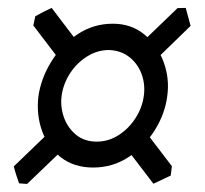

<svg xmlns="http://www.w3.org/2000/svg" viewBox="-20 -534 513 481"><path d="M253.4 -408.7Q223.6 -408.7 197.8 -392.3Q171.9 -376 155 -349.6Q138.2 -323.2 134.3 -293.5Q130.9 -266.6 140.1 -240.2Q149.4 -213.9 170.4 -196.5Q191.4 -179.2 222.2 -179.2Q252 -179.2 277.3 -195.6Q302.7 -211.9 319.6 -238.3Q336.4 -264.6 340.3 -293.9Q344.2 -321.8 335 -347.7Q325.7 -373.5 304.9 -390.4Q284.2 -407.2 253.4 -408.7ZM76.2 -292.5Q82.5 -336.9 107.9 -378.7Q133.3 -420.4 173.3 -447.5Q213.4 -474.6 262.7 -474.6Q309.1 -474.6 341.8 -447.5Q374.5 -420.4 389.9 -378.7Q405.3 -336.9 398.9 -292.5Q393.1 -248 367.4 -207.3Q341.8 -166.5 302 -140.4Q262.2 -114.3 213.4 -114.3Q165.5 -114.3 132.8 -139.6Q100.1 -165 85.4 -205.8Q70.8 -246.6 76.2 -292.5ZM140.6 -219.7 153.3 -174.3 47.9 -73.2 27.8 -74.7Q24.4 -84 20.8 -95.2Q17.1 -106.4 14.6 -117.2L119.6 -218.3ZM180.7 -394.5 137.2 -373.5 63.5 -470.2 68.4 -493.2Q87.9 -504.4 109.4 -514.2L182.6 -418ZM407.7 -94.2 364.3 -73.7 290.5 -170.4 295.4 -193.4Q304.2 -198.7 315.4 -204.3Q326.7 -210 336.4 -214.8L410.6 -117.7ZM445.3 -514.2 457.5 -469.2 353 -367.7 332.5 -369.1Q329.1 -378.4 325.4 -389.9Q321.8 -401.4 318.8 -411.6L424.8 -513.7Z"/></svg>

Font: Gentium Book Plus
Style: Bold Italic
Weight: 700
Italic angle: -8°
Designer: Victor Gaultney, Annie Olsen, Iska Routamaa, Becca Hirsbrunner
Foundry: SIL International
Version: Version 6.101